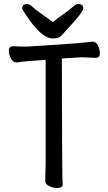

<svg xmlns="http://www.w3.org/2000/svg" viewBox="-20 -922 540 959"><path d="M263 17Q246 17 226 7.5Q206 -2 206 -18L208 -107V-623Q106 -617 64 -610Q45 -610 34.5 -630.5Q24 -651 24 -667Q24 -691 45 -691Q52 -691 70.5 -690Q89 -689 109 -689Q122 -689 365 -706L443 -714Q461 -714 470 -693.5Q479 -673 479 -657Q479 -633 459 -633Q402 -636 388 -636L289 -630Q290 -74 291.5 -45.5Q293 -17 293 0Q293 17 263 17ZM243 -730Q188 -730 114 -841Q91 -874 91 -880Q91 -902 116 -902Q127 -902 142 -888Q157 -874 187.5 -852.5Q218 -831 244 -812Q268 -831 298.5 -852.5Q329 -874 344 -888Q359 -902 370 -902Q396 -902 396 -880Q396 -862 316 -776Q298 -757 286.5 -743.5Q275 -730 243 -730Z"/></svg>

Font: LXGW WenKai Mono Medium
Style: Regular
Weight: 500
Monospace: yes
Designer: LXGW / Fontworks Inc.
Foundry: LXGW / Fontworks Inc.
Version: Version 1.520; June 14, 2025